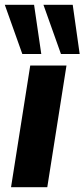

<svg xmlns="http://www.w3.org/2000/svg" viewBox="-24 -780 352 800"><path d="M22 0 102 -507H253L173 0ZM230 -555 157 -760H279L308 -555ZM69 -555 -4 -760H118L148 -555Z"/></svg>

Font: Mulish ExtraBold
Style: Italic
Weight: 800
Italic angle: -9°
Designer: Vernon Adams
Foundry: Vernon Adams
Version: Version 3.603; ttfautohint (v1.8.3)